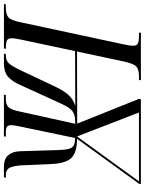

<svg xmlns="http://www.w3.org/2000/svg" viewBox="82 -858 754 1001"><g transform="rotate(90 459.5 -357.0)"><path d="M-21 0 -18 -10H0Q32 -10 48 -22.5Q64 -35 74 -84L190 -625Q197 -657 197 -673Q197 -693 184.5 -698.5Q172 -704 146 -704H128L130 -714H377L375 -704H356Q323 -704 307 -691.5Q291 -679 280 -629L227 -381L603 -382L474 -704L476 -714H918L917 -705L682 -381Q751 -381 779.5 -354Q808 -327 813 -259L821 -83Q826 -36 837.5 -23Q849 -10 868 -10H885L883 0H827Q788 0 768.5 -21.5Q749 -43 747 -82L741 -279Q740 -319 734.5 -338.5Q729 -358 715.5 -364.5Q702 -371 678 -371L617 -79Q611 -51 611 -36Q611 -10 644 -10H671L669 0H452L454 -10H477Q501 -10 515 -21.5Q529 -33 538 -74L604 -372Q575 -372 556.5 -366.5Q538 -361 524.5 -343.5Q511 -326 495 -290L403 -88Q383 -42 358 -21Q333 0 290 0H238L240 -10H247Q273 -10 287.5 -24.5Q302 -39 324 -85L413 -273Q433 -314 454.5 -337.5Q476 -361 511 -372L225 -371L166 -94Q162 -75 160 -62.5Q158 -50 158 -41Q158 -22 168.5 -16Q179 -10 213 -10L211 0ZM670 -381 904 -704H545Z"/></g></svg>

Font: Noto Serif Display ExtraCondensed
Style: Italic
Weight: 400
Width: 2
Italic angle: -12°
Designer: Monotype Design Team
Foundry: Monotype Imaging Inc.
Version: Version 2.009